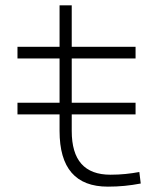

<svg xmlns="http://www.w3.org/2000/svg" viewBox="-20 -694 626 724"><path d="M45.9 -262.7H204.6V-200.2C204.6 -60.1 265.1 9.8 386.7 9.8C431.2 9.8 468.8 5.9 510.7 -2L505.4 -45.4C470.7 -39.1 437 -35.2 396.5 -35.2C298.8 -35.2 250.5 -89.8 250.5 -200.2V-262.7H491.2V-306.6H250.5V-473.6H491.2V-517.6H250.5V-673.8H204.6V-517.6H45.9V-473.6H204.6V-306.6H45.9Z"/></svg>

Font: Cascadia Mono PL ExtraLight
Style: Regular
Weight: 200
Monospace: yes
Designer: Aaron Bell
Foundry: Saja Typeworks
Version: Version 2404.023